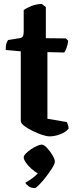

<svg xmlns="http://www.w3.org/2000/svg" viewBox="-20 -696 391 980"><path d="M233 0Q218 0 194 -8Q170 -16 145 -28.5Q120 -41 103 -54Q86 -67 86 -78V-434L9 -441Q9 -464 13.5 -476.5Q18 -489 22 -492L79 -501Q90 -502 95.5 -509Q101 -516 101 -538V-645Q113 -654 138.5 -664.5Q164 -675 193 -676L214 -660V-501L316 -500L328 -488Q326 -469 320 -452.5Q314 -436 308 -428L222 -430V-90L321 -73Q323 -69 326.5 -60Q330 -51 330 -39Q315 -21 287 -10.5Q259 0 233 0ZM158 264Q139 264 126.5 255Q114 246 109 237Q125 228 142.5 215.5Q160 203 173 189Q158 181 141 166Q124 151 112.5 134.5Q101 118 101 107Q101 99 111.5 88Q122 77 137.5 66.5Q153 56 168.5 49Q184 42 193 42Q204 42 220 59Q236 76 248 96.5Q260 117 260 129Q260 140 246.5 161.5Q233 183 214.5 207Q196 231 179.5 247.5Q163 264 158 264Z"/></svg>

Font: Texturina
Style: Bold
Weight: 700
Designer: Guillermo Torres Carreño
Foundry: Omnibus-Type
Version: Version 1.002; ttfautohint (v1.8.3)